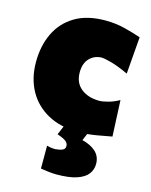

<svg xmlns="http://www.w3.org/2000/svg" viewBox="-127 -686 812 1033"><g transform="rotate(15 278.5 -169.5)"><path d="M344.2 13.7Q244.1 13.7 172.9 -25.4Q101.6 -64.5 64 -133.3Q26.4 -202.1 26.4 -291.5Q26.4 -381.8 60.1 -452.4Q93.8 -522.9 161.4 -563.5Q229 -604 330.6 -604Q388.2 -604 440.9 -590.6Q493.7 -577.1 530.8 -564L514.2 -357.4Q459 -383.3 418.9 -394.5Q378.9 -405.8 358.9 -405.8Q319.3 -403.3 293.7 -375.7Q268.1 -348.1 268.1 -298.8Q268.1 -241.7 306.2 -210.2Q344.2 -178.7 407.7 -177.7Q427.7 -177.7 459 -186.3Q490.2 -194.8 518.6 -211.4L527.8 -10.3Q492.2 -3.4 442.9 5.1Q393.6 13.7 344.2 13.7ZM287.6 264.6Q266.1 264.6 240 261.2Q213.9 257.8 200.7 255.4V128.4Q207.5 130.4 220.9 132.6Q234.4 134.8 248 134.8Q273.9 132.3 287.8 126Q301.8 119.6 301.8 103.5Q301.8 87.9 288.1 76.9Q274.4 65.9 239.3 54.2L278.8 -39.6H397.9V0L376.5 49.8Q425.8 62 453.4 88.1Q481 114.3 481 155.3Q481 186 462.9 210.7Q444.8 235.4 402.6 250Q360.4 264.6 287.6 264.6Z"/></g></svg>

Font: Pinar-DS3-FD Black
Style: Regular
Weight: 900
Designer: Amin Abedi
Version: Version 3.000